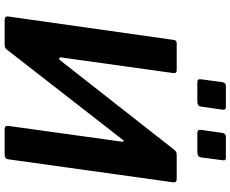

<svg xmlns="http://www.w3.org/2000/svg" viewBox="-103 -891 994 828"><g transform="rotate(90 394.0 -477.0)"><path d="M453 -940 440 -849Q439 -839 433.5 -835Q428 -831 416 -831H337Q326 -831 323.5 -835Q321 -839 322 -847L334 -938Q337 -954 350 -954H442Q455 -954 453 -940ZM671 -940 659 -849Q658 -839 652 -835Q646 -831 634 -831H555Q545 -831 542 -835Q539 -839 540 -847L553 -938Q556 -954 568 -954H660Q674 -954 671 -940ZM282 -742Q298 -742 295 -726L228 -246Q226 -237 231 -235.5Q236 -234 242 -242L624 -729Q631 -738 636 -740Q641 -742 651 -742H752Q769 -742 766 -725L667 -16Q666 -7 660.5 -3.5Q655 0 647 0H538Q529 0 525.5 -4Q522 -8 523 -16L591 -506Q592 -512 588.5 -513Q585 -514 581 -507L195 -11Q189 -3 183 -1.5Q177 0 169 0H66Q49 0 51 -15L152 -728Q153 -742 166 -742Z"/></g></svg>

Font: Libre Franklin SemiBold
Style: Italic
Weight: 600
Italic angle: -8°
Designer: Pablo Impallari, Rodrigo Fuenzalida, Nhung Nguyen
Foundry: Impallari Type
Version: Version 3.000